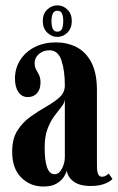

<svg xmlns="http://www.w3.org/2000/svg" viewBox="-20 -687 442 718"><path d="M142 10.5Q93 10.5 59.2 -23.2Q25.5 -57 25.5 -119.5Q25.5 -168 45.2 -199Q65 -230 94.5 -251Q124 -272 153.2 -288.5Q182.5 -305 202.5 -323Q222.5 -341 222.5 -367.5Q222.5 -422 210 -460.5Q197.5 -499 164.5 -499Q142 -499 125.8 -485.2Q109.5 -471.5 109.5 -450.5Q109.5 -437 115 -427.2Q120.5 -417.5 126 -406.5Q131.5 -395.5 131.5 -378Q131.5 -353.5 118.8 -338.8Q106 -324 84 -324Q62 -324 49 -342.5Q36 -361 36 -393.5Q36 -432 55.8 -462.8Q75.5 -493.5 110 -511Q144.5 -528.5 189.5 -528.5Q231.5 -528.5 266.2 -510.8Q301 -493 321.8 -453.5Q342.5 -414 342.5 -349V-69Q342.5 -45 347.2 -35.5Q352 -26 361.5 -26Q369.5 -26 376.2 -30.2Q383 -34.5 386.5 -38L400.5 -18Q394 -9 372.5 -0.2Q351 8.5 320 8.5Q277 8.5 254.8 -8.5Q232.5 -25.5 230 -49.5Q228 -40.5 219 -26Q210 -11.5 191.5 -0.5Q173 10.5 142 10.5ZM184 -35.5Q201 -35.5 211.8 -56.5Q222.5 -77.5 222.5 -99V-315.5Q221 -301 209.2 -286.8Q197.5 -272.5 183.2 -253.2Q169 -234 158 -205.8Q147 -177.5 147 -135Q147 -35.5 184 -35.5ZM194.5 -549Q173 -549 156.5 -565.2Q140 -581.5 140 -608Q140 -635.5 156.5 -651.2Q173 -667 194.5 -667Q216 -667 232.2 -651.2Q248.5 -635.5 248.5 -608Q248.5 -581.5 232.2 -565.2Q216 -549 194.5 -549ZM194.5 -568.5Q207 -568.5 211.8 -579.2Q216.5 -590 216.5 -609Q216.5 -625.5 211.8 -636.2Q207 -647 194.5 -647Q182.5 -647 177.5 -636.2Q172.5 -625.5 172.5 -609Q172.5 -590 177.5 -579.2Q182.5 -568.5 194.5 -568.5Z"/></svg>

Font: Imbue 50pt
Style: Bold
Weight: 700
Designer: Tyler Finck
Foundry: Etcetera Type Company
Version: Version 1.102; ttfautohint (v1.8.3)